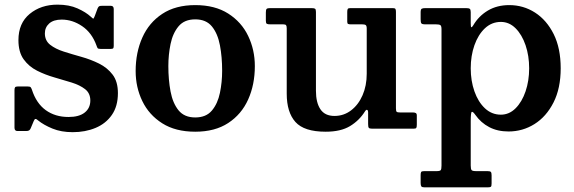

<svg xmlns="http://www.w3.org/2000/svg" viewBox="-20 -555 2477 828"><path d="M396 -359Q376 -414 334.2 -442.2Q292.5 -470.5 246 -470.5Q211 -470.5 192.2 -453.8Q173.5 -437 173.5 -411Q173.5 -380 196.2 -362Q219 -344 255 -332.5Q291 -321 331.2 -309.8Q371.5 -298.5 407.2 -280.8Q443 -263 465.8 -233Q488.5 -203 488.5 -153.5Q488.5 -97 462.5 -59.5Q436.5 -22 392.2 -3.5Q348 15 293.5 15Q244 15 206.2 -0.5Q168.5 -16 144.5 -35.5Q137.5 -42 133.2 -42Q129 -42 125.5 -33L112.5 -2Q110 4 106 7Q102 10 93 10H55Q42.5 10 42.5 -4.5V-166Q42.5 -175 45 -178.5Q47.5 -182 56 -182H100Q109.5 -182 112.2 -178.8Q115 -175.5 117.5 -168.5Q136.5 -109.5 177.2 -80Q218 -50.5 275.5 -50.5Q321.5 -50.5 345.5 -69.8Q369.5 -89 369.5 -121.5Q369.5 -153 347 -170.5Q324.5 -188 289.2 -199Q254 -210 214.5 -221.2Q175 -232.5 139.8 -250.2Q104.5 -268 82 -299.2Q59.5 -330.5 59.5 -382Q59.5 -455 108 -495Q156.5 -535 228 -535Q278 -535 314.2 -518.8Q350.5 -502.5 371.5 -483Q379 -476 381.5 -474.8Q384 -473.5 388.5 -485.5L401 -519Q404 -525.5 407.2 -527.8Q410.5 -530 420.5 -530H457.5Q470.5 -530 470.5 -516V-357.5Q470.5 -349 468 -346.5Q465.5 -344 457 -344H414Q403 -344 400.8 -347.8Q398.5 -351.5 396 -359Z M565 -248.5Q565 -328.5 593.8 -393Q622.5 -457.5 679.8 -495.2Q737 -533 822 -533Q907 -533 964.2 -496.5Q1021.5 -460 1050.2 -400Q1079 -340 1079 -270Q1079 -190 1050.2 -126Q1021.5 -62 964.2 -24.5Q907 13 822 13Q737 13 679.8 -23.2Q622.5 -59.5 593.8 -119Q565 -178.5 565 -248.5ZM706 -270Q706 -211 715.5 -160.5Q725 -110 750 -79.2Q775 -48.5 822 -48.5Q869 -48.5 894 -78.5Q919 -108.5 928.5 -154.8Q938 -201 938 -250Q938 -309 928.5 -359.5Q919 -410 894 -440.8Q869 -471.5 822 -471.5Q775 -471.5 750 -441.5Q725 -411.5 715.5 -365.2Q706 -319 706 -270Z M1216.5 -151V-432.5Q1216.5 -442.5 1213.8 -446.2Q1211 -450 1201.5 -450H1145.5Q1134.5 -450 1130.5 -452.5Q1126.5 -455 1126.5 -465.5V-501Q1126.5 -513 1129.8 -516.5Q1133 -520 1144.5 -520H1323Q1334.5 -520 1338.5 -517.5Q1342.5 -515 1342.5 -503.5V-163.5Q1342.5 -112.5 1361.8 -83.8Q1381 -55 1422.5 -55Q1462.5 -55 1494 -79Q1525.5 -103 1543.5 -144.2Q1561.5 -185.5 1561.5 -237V-432Q1561.5 -443.5 1557.2 -446.8Q1553 -450 1542 -450H1493Q1485 -450 1481.2 -451.8Q1477.5 -453.5 1477.5 -461.5V-504Q1477.5 -513.5 1480 -516.8Q1482.5 -520 1491 -520H1674Q1683 -520 1685.2 -516.5Q1687.5 -513 1687.5 -504V-88Q1687.5 -75.5 1690.8 -72.8Q1694 -70 1706.5 -70H1761.5Q1768.5 -70 1773 -67.5Q1777.5 -65 1777.5 -57V-17.5Q1777.5 -7 1775.2 -3.5Q1773 0 1763 0H1585.5Q1573.5 0 1570.5 -3.8Q1567.5 -7.5 1567.5 -20V-72Q1567.5 -78.5 1563.5 -81Q1559.5 -83.5 1553.5 -74Q1529.5 -35.5 1489.5 -11.2Q1449.5 13 1384.5 13Q1291.5 13 1254 -29Q1216.5 -71 1216.5 -151Z M1794 -472V-502Q1794 -514.5 1798.5 -517.2Q1803 -520 1814 -520H1990Q2001.5 -520 2005.8 -517Q2010 -514 2010 -502.5V-454.5Q2010 -438 2012.8 -437.5Q2015.5 -437 2021 -446Q2044.5 -486 2084 -509.5Q2123.5 -533 2176 -533Q2237 -533 2287.2 -500.8Q2337.5 -468.5 2367.8 -407.8Q2398 -347 2398 -260.5Q2398 -174 2367 -113Q2336 -52 2285 -20Q2234 12 2173 12Q2125.5 12 2089.8 -6.8Q2054 -25.5 2030 -59.5Q2019 -75 2014.5 -72.5Q2010 -70 2010 -31V159Q2010 174.5 2014 178.8Q2018 183 2033.5 183H2082.5Q2093 183 2096.5 186.2Q2100 189.5 2100 201V236Q2100 248 2096.8 250.5Q2093.5 253 2081.5 253H1811.5Q1800 253 1797 248.8Q1794 244.5 1794 234V200.5Q1794 190.5 1796.2 186.8Q1798.5 183 1809 183H1863Q1877.5 183 1880.8 178.5Q1884 174 1884 159V-429Q1884 -443.5 1878.8 -446.8Q1873.5 -450 1860 -450H1814.5Q1800.5 -450 1797.2 -454.2Q1794 -458.5 1794 -472ZM2010 -260.5Q2010 -206.5 2026 -161Q2042 -115.5 2071.2 -88Q2100.5 -60.5 2140 -60.5Q2176 -60.5 2203.5 -88Q2231 -115.5 2246.5 -161Q2262 -206.5 2262 -260.5Q2262 -314.5 2246.5 -360Q2231 -405.5 2203.5 -433Q2176 -460.5 2140 -460.5Q2100.5 -460.5 2071.2 -433Q2042 -405.5 2026 -360Q2010 -314.5 2010 -260.5Z"/></svg>

Font: Besley SemiBold
Style: Regular
Weight: 600
Designer: Owen Earl
Foundry: indestructible type*
Version: Version 2.001; ttfautohint (v1.8.3)